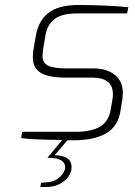

<svg xmlns="http://www.w3.org/2000/svg" viewBox="-20 -558 543 772"><path d="M155 -370Q151 -345 151 -332Q151 -305 173.5 -294Q196 -283 247 -283H356Q409 -283 441.5 -257Q474 -231 474 -184Q474 -177 472 -159L464 -110Q454 -49 406 -21.5Q358 6 276 6H251L200 66Q236 67 252 79.5Q268 92 268 115Q268 132 256 150.5Q244 169 220.5 181.5Q197 194 166 194H142L145 177L170 175Q203 172 222.5 152Q242 132 242 115Q242 97 226.5 87Q211 77 171 76L230 5Q96 3 65 -3L69 -28H284Q346 -28 381.5 -48.5Q417 -69 425 -117L433 -163Q434 -169 434 -179Q434 -213 413 -229.5Q392 -246 350 -246H242Q175 -246 143.5 -265.5Q112 -285 112 -327Q112 -348 116 -368L124 -413Q134 -474 174.5 -506Q215 -538 298 -538Q338 -538 400 -535.5Q462 -533 496 -529L491 -504H291Q230 -504 200 -482Q170 -460 162 -412Z"/></svg>

Font: Exo ExtraLight
Style: Italic
Weight: 275
Italic angle: -9°
Designer: Natanael Gama
Foundry: Natanael Gama
Version: Version 1.500; ttfautohint (v1.6)